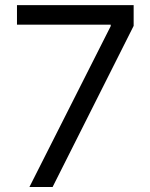

<svg xmlns="http://www.w3.org/2000/svg" viewBox="-20 -748 602 768"><path d="M97.7 0 422.9 -643.6V-649.4H47.9V-727.5H514.6V-644.5L190.4 0Z"/></svg>

Font: Inter V
Style: 
Weight: 400
Designer: Rasmus Andersson
Foundry: rsms
Version: Version 4.000;git-a3f224843